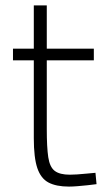

<svg xmlns="http://www.w3.org/2000/svg" viewBox="-20 -680 385 710"><path d="M235 10Q188 10 159.5 -5Q131 -20 118 -58.5Q105 -97 105 -169V-457H28V-500H105V-660H153V-500H327V-457H153V-203Q153 -135 158.5 -98.5Q164 -62 182.5 -48Q201 -34 238 -34Q248 -34 265 -35Q282 -36 300.5 -38Q319 -40 333 -41L337 1Q323 3 304 5Q285 7 266.5 8.5Q248 10 235 10Z"/></svg>

Font: Cairo Play Light
Style: Regular
Weight: 300
Version: Version 3.119